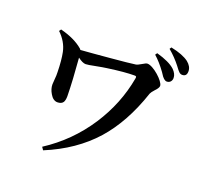

<svg xmlns="http://www.w3.org/2000/svg" viewBox="-147 -984 1237 1198"><g transform="rotate(20 471.5 -385.5)"><path d="M259 53C388 0 494 -73 575 -164C653 -252 716 -366 763 -507C766 -514 773 -524 785 -537C800 -552 808 -565 808 -574C808 -605 726 -678 687 -678C680 -678 669 -673 653 -663C638 -654 627 -649 620 -648C592 -644 537 -638 455 -631C374 -624 310 -618 263 -615C262 -618 260 -620 258 -622C221 -654 170 -678 107 -694L98 -681C133 -648 156 -609 165 -566C172 -532 176 -489 177 -436C178 -423 177 -406 175 -384C174 -370 173 -360 173 -354C173 -334 179 -314 191 -294C204 -271 221 -259 240 -259C258 -259 271 -265 278 -276C283 -285 286 -298 286 -316C285 -386 280 -470 272 -567C293 -551 311 -543 324 -543C333 -543 355 -546 388 -553C419 -559 442 -563 458 -565C535 -576 594 -581 635 -581C647 -581 650 -579 647 -564C626 -447 582 -337 515 -234C444 -125 354 -36 246 34ZM837 -614C857 -614 870 -629 870 -649C870 -668 861 -685 844 -702C819 -725 778 -744 721 -760L712 -747C737 -725 763 -696 789 -660C792 -656 794 -653 795 -651C810 -626 824 -614 837 -614ZM913 -686C933 -686 943 -697 943 -720C943 -742 932 -761 911 -778C886 -797 846 -813 792 -824L784 -812C814 -787 841 -759 866 -727C867 -726 867 -725 868 -724C878 -710 886 -701 891 -696C898 -689 905 -686 913 -686Z"/></g></svg>

Font: AllPunType Bold
Style: Regular
Weight: 700
Version: 1.0